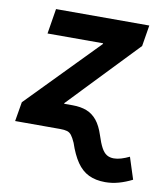

<svg xmlns="http://www.w3.org/2000/svg" viewBox="-83 -608 759 882"><g transform="rotate(10 296.0 -167.0)"><path d="M11.2 0 26.4 -90.3 346.7 -418.5 347.2 -421.9H87.9L106.9 -539.1H542L525.9 -440.9L219.7 -120.6L199.7 0ZM466.8 204.6Q422.4 204.6 389.9 189Q357.4 173.3 334.2 139.4Q311 105.5 293 51.8Q283.2 29.8 274.7 18.6Q266.1 7.3 253.9 3.7Q241.7 0 221.2 0H165L184.6 -117.2H258.3Q296.9 -117.2 324.7 -106.2Q352.5 -95.2 372.6 -70.6Q392.6 -45.9 406.2 -3.9Q417.5 31.7 428.7 52.5Q439.9 73.2 453.9 81.8Q467.8 90.3 487.3 90.3Q502.9 90.3 521.5 84.7Q540 79.1 559.1 69.8L591.8 171.4Q561 187 529.8 195.8Q498.5 204.6 466.8 204.6Z"/></g></svg>

Font: Inter 18pt
Style: Bold Italic
Weight: 700
Italic angle: -9.3988°
Designer: Rasmus Andersson
Foundry: rsms
Version: Version 4.001;git-66647c0bb